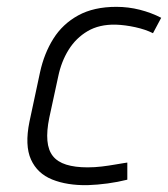

<svg xmlns="http://www.w3.org/2000/svg" viewBox="-20 -530 491 561"><path d="M427 -433 451 -478Q422 -493 388.5 -501.5Q355 -510 320 -510Q254 -510 208.5 -485Q163 -460 136 -417Q109 -374 97 -319L66 -174Q52 -105 70.5 -64Q89 -23 132.5 -5.5Q176 12 236 11Q265 10 294.5 6Q324 2 352 -5V-55Q352 -55 342 -53.5Q332 -52 315 -49Q298 -46 277.5 -43.5Q257 -41 236 -41Q199 -41 173.5 -49Q148 -57 134.5 -74Q121 -91 118.5 -119Q116 -147 124 -186L150 -306Q159 -350 180.5 -384.5Q202 -419 236 -439Q270 -459 318 -458Q346 -457 375.5 -450.5Q405 -444 427 -433Z"/></svg>

Font: Advent Pro
Style: Italic
Weight: 400
Italic angle: -12°
Designer: VivaRado, Andreas Kalpakidis
Foundry: VivaRado, Andreas Kalpakidis
Version: Version 3.000